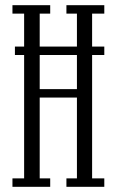

<svg xmlns="http://www.w3.org/2000/svg" viewBox="-20 -720 452 740"><path d="M37.5 -508V-540.5H382V-508ZM28 0V-32.5H73V-667.5H28V-700H173.5V-667.5H133V-376.5H276.5V-667.5H236V-700H382V-667.5H335V-32.5H382V0H236V-32.5H276.5V-344H133V-32.5H173.5V0Z"/></svg>

Font: Imbue Thin 10pt Light
Style: Regular
Weight: 300
Version: Version 1.102